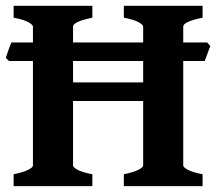

<svg xmlns="http://www.w3.org/2000/svg" viewBox="-27 -635 740 655"><path d="M395.5 0V-40.5Q428.7 -47.4 445.1 -55.7Q461.4 -64 461.4 -70.3V-544.4Q461.4 -550.3 446 -559.1Q430.7 -567.9 395.5 -574.7V-615.2H664.1V-574.7Q598.1 -561 598.1 -544.4V-70.3Q598.1 -64.5 613.5 -55.9Q628.9 -47.4 664.1 -40.5V0ZM208.5 -290.5V-354H471.2V-290.5ZM19.5 0V-40.5Q52.7 -47.4 69.1 -55.7Q85.4 -64 85.4 -70.3V-544.4Q85.4 -550.3 70.1 -559.1Q54.7 -567.9 19.5 -574.7V-615.2H288.1V-574.7Q222.2 -561 222.2 -544.4V-70.3Q222.2 -64.5 237.3 -55.9Q252.4 -47.4 288.1 -40.5V0ZM671.4 -426.8H3.9L-7.3 -437.5Q-4.9 -445.3 1.7 -463.9Q8.3 -482.4 12.2 -490.2H679.7L690.4 -478Z"/></svg>

Font: Gentium Book Plus
Style: Bold
Weight: 700
Designer: Victor Gaultney, Annie Olsen, Iska Routamaa, Becca Hirsbrunner
Foundry: SIL International
Version: Version 6.101